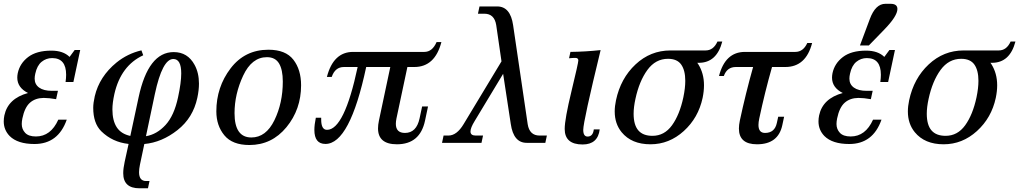

<svg xmlns="http://www.w3.org/2000/svg" viewBox="-24 -767 5473 1031"><path d="M161.1 6.3Q70.8 6.3 27.8 -36.6Q-3.9 -69.3 -3.9 -115.2Q-3.9 -130.9 -0.5 -147.5Q19 -238.3 126.5 -267.6Q68.8 -296.4 68.8 -350.1Q68.8 -361.3 71.3 -374Q82.5 -426.8 127.4 -460.9Q172.4 -495.1 252 -495.1Q315.4 -495.1 349.6 -461.4L377 -498.5H406.7L370.1 -326.7H328.1Q331.1 -348.1 331.1 -365.7Q331.1 -455.1 255.9 -455.1Q224.1 -455.1 199.5 -435.1Q174.8 -415 165.5 -371.6Q162.1 -356.9 162.1 -344.7Q162.1 -314 186.3 -296.6Q210.4 -279.3 254.4 -279.3H287.1L277.3 -234.4Q239.3 -241.2 210.4 -241.2Q165.5 -240.7 137 -215.6Q108.4 -190.4 96.2 -131.3Q92.8 -114.7 92.8 -101.1Q92.8 -73.2 111.1 -53.7Q129.4 -34.2 168.9 -34.2Q248.5 -34.2 289.1 -124.5H334.5Q288.6 6.3 161.1 6.3Z M759.8 -35.6Q818.4 -45.4 864.7 -95.7Q911.1 -146 932.1 -244.6Q949.2 -324.2 949.2 -373Q949.2 -450.2 906.7 -450.2Q847.7 -450.2 807.6 -262.2ZM770.5 244.1H725.1Q637.7 244.1 637.7 163.1Q637.7 137.2 645.5 101.6L666.5 5.9Q579.6 -3.4 519.5 -62.5Q476.6 -105.5 476.6 -188Q476.6 -213.9 484.9 -250.5Q509.8 -356 601.6 -431.2Q660.6 -479 735.4 -496.6L745.1 -470.2Q625 -414.6 590.3 -262.7Q579.6 -214.4 579.6 -179.7Q579.6 -119.6 602.8 -83.7Q626 -47.9 675.8 -37.1L720.2 -244.1Q772 -487.3 908.7 -487.3Q983.9 -487.3 1021 -418.5Q1044.4 -375.5 1044.4 -317.9Q1044.4 -282.7 1035.6 -241.7Q1012.7 -134.3 929 -68.4Q845.2 -2.4 751 6.3L727.5 117.2Q722.7 140.6 722.7 157.7Q722.7 205.1 760.7 205.1H778.8Z M1315.4 11.7Q1223.6 11.7 1180.7 -40.5Q1137.7 -92.8 1137.7 -168.9Q1137.7 -299.3 1214.1 -399.7Q1290.5 -500 1417.5 -500Q1509.8 -500 1551.3 -446.5Q1592.8 -393.1 1592.8 -309.1Q1592.8 -179.7 1514.2 -84Q1435.5 11.7 1315.4 11.7ZM1325.7 -28.8Q1404.3 -28.8 1449.5 -121.3Q1494.6 -213.9 1494.6 -329.1Q1494.6 -392.6 1474.4 -426.3Q1454.1 -460 1409.2 -460Q1328.1 -460 1281.7 -360.8Q1235.4 -261.7 1235.4 -159.2Q1235.4 -28.8 1325.7 -28.8Z M2107.4 7.8Q2005.9 7.8 2005.9 -77.6Q2005.9 -96.7 2010.7 -119.1L2071.8 -407.2H1942.4Q1854.5 5.9 1723.6 5.9Q1664.1 5.9 1664.1 -69.3Q1664.1 -96.7 1671.9 -134.8H1700.7V-125Q1700.7 -69.8 1731.9 -69.8Q1824.7 -69.8 1896.5 -407.2H1822.8Q1775.4 -407.2 1757.3 -354H1731.4Q1766.1 -488.3 1872.1 -488.3H2254.9Q2297.4 -488.3 2320.3 -541H2346.2Q2311.5 -407.2 2200.7 -407.2H2163.6L2105 -131.3Q2101.6 -114.7 2101.6 -102.1Q2101.6 -53.2 2150.4 -53.2Q2212.4 -53.2 2229 -131.3L2242.7 -195.3H2274.4L2258.3 -119.1Q2231.4 7.8 2107.4 7.8Z M2904.3 0H2804.2Q2733.4 0 2718.8 -101.1L2677.7 -370.6L2524.9 -117.2Q2502.4 -80.6 2502.4 -61Q2502.4 -39.1 2530.3 -39.1H2569.8L2561.5 0H2349.6L2357.9 -39.1H2383.8Q2428.7 -39.1 2465.3 -100.1L2668.9 -437.5L2640.6 -632.3Q2630.9 -693.4 2576.7 -693.4H2542.5L2550.8 -732.4H2646Q2716.8 -732.4 2731.4 -631.3L2809.6 -100.1Q2819.3 -39.1 2873.5 -39.1H2912.6Z M3104.5 8.8Q3008.3 8.8 3008.3 -74.7Q3008.3 -127 3044.9 -278.1Q3081.5 -429.2 3081.5 -442.4Q3081.5 -456.1 3065.4 -456.1Q3050.8 -456.1 3031.7 -454.1L3039.1 -488.3Q3120.1 -489.3 3201.2 -498Q3107.9 -114.3 3107.9 -69.8Q3107.9 -33.7 3131.3 -33.7Q3160.2 -33.7 3164.6 -72.3H3196.3Q3186.5 8.8 3104.5 8.8Z M3479.5 -37.6Q3543.5 -37.6 3584.5 -94.2Q3625.5 -150.9 3645.5 -244.6Q3655.8 -293.9 3655.8 -333Q3655.8 -389.2 3634 -420.2Q3612.3 -451.2 3563 -451.2Q3496.1 -451.2 3452.4 -391.4Q3408.7 -331.5 3388.2 -236.3Q3378.4 -191.4 3378.4 -156.2Q3378.4 -96.2 3403.6 -66.9Q3428.7 -37.6 3479.5 -37.6ZM3468.8 7.8Q3367.2 7.8 3314 -57.1Q3276.9 -102.5 3276.9 -168.5Q3276.9 -196.8 3283.7 -228.5Q3308.6 -346.2 3388.7 -421.1Q3468.8 -496.1 3576.2 -496.1H3764.6Q3807.1 -496.1 3828.6 -543.9H3854.5Q3824.7 -429.7 3728.5 -429.7H3720.2L3725.1 -422.9Q3756.3 -373.5 3756.3 -309.1Q3756.3 -277.3 3749 -241.7Q3726.1 -134.3 3647.7 -63.2Q3569.3 7.8 3468.8 7.8Z M4041 7.8Q3943.8 7.8 3943.8 -76.7Q3943.8 -95.7 3948.7 -119.1Q3979.5 -263.2 4020 -407.2H3927.2Q3879.9 -407.2 3862.8 -358.9H3836.9Q3870.1 -488.3 3976.1 -488.3H4246.6Q4289.1 -488.3 4311 -536.1H4336.9Q4303.7 -407.2 4192.9 -407.2H4121.6Q4082.5 -269.5 4053.2 -131.3Q4048.8 -110.8 4048.8 -96.2Q4048.8 -53.2 4084 -53.2Q4136.2 -53.2 4147.5 -106.9L4154.8 -140.1H4186.5L4176.8 -94.7Q4154.8 7.8 4041 7.8Z M4536.1 6.3Q4445.8 6.3 4402.8 -36.6Q4371.1 -69.3 4371.1 -115.2Q4371.1 -130.9 4374.5 -147.5Q4394 -238.3 4501.5 -267.6Q4443.8 -296.4 4443.8 -350.1Q4443.8 -361.3 4446.3 -374Q4457.5 -426.8 4502.4 -460.9Q4547.4 -495.1 4627 -495.1Q4690.4 -495.1 4724.6 -461.4L4752 -498.5H4781.7L4745.1 -326.7H4703.1Q4706.1 -348.1 4706.1 -365.7Q4706.1 -455.1 4630.9 -455.1Q4599.1 -455.1 4574.5 -435.1Q4549.8 -415 4540.5 -371.6Q4537.1 -356.9 4537.1 -344.7Q4537.1 -314 4561.3 -296.6Q4585.4 -279.3 4629.4 -279.3H4662.1L4652.3 -234.4Q4614.3 -241.2 4585.4 -241.2Q4540.5 -240.7 4512 -215.6Q4483.4 -190.4 4471.2 -131.3Q4467.8 -114.7 4467.8 -101.1Q4467.8 -73.2 4486.1 -53.7Q4504.4 -34.2 4543.9 -34.2Q4623.5 -34.2 4664.1 -124.5H4709.5Q4663.6 6.3 4536.1 6.3ZM4641.6 -522.9H4593.8L4646.5 -664.1Q4676.8 -746.6 4730.5 -746.6H4757.8Q4794.9 -746.6 4794.9 -718.8Q4794.9 -680.7 4724.1 -607.9Z M5053.7 -37.6Q5117.7 -37.6 5158.7 -94.2Q5199.7 -150.9 5219.7 -244.6Q5230 -293.9 5230 -333Q5230 -389.2 5208.3 -420.2Q5186.5 -451.2 5137.2 -451.2Q5070.3 -451.2 5026.6 -391.4Q4982.9 -331.5 4962.4 -236.3Q4952.6 -191.4 4952.6 -156.2Q4952.6 -96.2 4977.8 -66.9Q5002.9 -37.6 5053.7 -37.6ZM5043 7.8Q4941.4 7.8 4888.2 -57.1Q4851.1 -102.5 4851.1 -168.5Q4851.1 -196.8 4857.9 -228.5Q4882.8 -346.2 4962.9 -421.1Q5043 -496.1 5150.4 -496.1H5338.9Q5381.3 -496.1 5402.8 -543.9H5428.7Q5398.9 -429.7 5302.7 -429.7H5294.4L5299.3 -422.9Q5330.6 -373.5 5330.6 -309.1Q5330.6 -277.3 5323.2 -241.7Q5300.3 -134.3 5221.9 -63.2Q5143.6 7.8 5043 7.8Z"/></svg>

Font: Munson
Style: Italic
Weight: 400
Italic angle: -12°
Designer: Paul James MIller
Foundry: High-Logic / Made with FontCreator
Version: Version 2.10;May 5, 2019;FontCreator 11.5.0.2430 64-bit